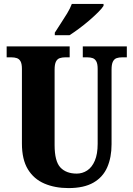

<svg xmlns="http://www.w3.org/2000/svg" viewBox="-20 -951 682 981"><path d="M330 10Q261 10 207 -13Q153 -36 122.5 -86Q92 -136 92 -218V-599Q92 -625 85 -637.5Q78 -650 66 -654Q54 -658 39 -658H14V-714H336V-658H312Q298 -658 285.5 -654Q273 -650 266 -636.5Q259 -623 259 -595V-210Q259 -127 288.5 -95.5Q318 -64 372 -64Q401 -64 425.5 -80Q450 -96 464.5 -130Q479 -164 479 -216V-599Q479 -625 472 -637.5Q465 -650 453.5 -654Q442 -658 427 -658H403V-714H628V-658H603Q588 -658 576 -654Q564 -650 557 -636.5Q550 -623 550 -595V-214Q550 -147 528 -96.5Q506 -46 457.5 -18Q409 10 330 10ZM260 -784Q273 -805 290 -830.5Q307 -856 323 -882.5Q339 -909 347 -931H509V-921Q501 -908 481.5 -888.5Q462 -869 436.5 -847Q411 -825 384 -805Q357 -785 335 -771H260Z"/></svg>

Font: Noto Serif Khmer ExtraCondensed Black
Style: Regular
Weight: 900
Width: 2
Designer: Danh Hong and the Monotype Design Team
Foundry: Monotype Imaging Inc.
Version: Version 2.004